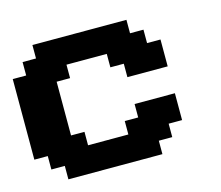

<svg xmlns="http://www.w3.org/2000/svg" viewBox="-92 -744 995 863"><g transform="rotate(-15 406.0 -312.5)"><path d="M125 0H562.5V-62.5H625V-125H687.5V-250H500V-187.5H437.5V-125H250V-187.5H187.5V-437.5H250V-500H437.5V-437.5H500V-375H687.5V-500H625V-562.5H562.5V-625H125V-562.5H62.5V-500H0V-125H62.5V-62.5H125Z"/></g></svg>

Font: Faithful 32x
Style: Semibold
Weight: 400
Foundry: Faithful Resource Pack
Version: Version 1.0; January 27, 2023